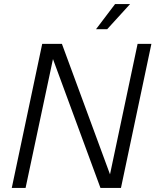

<svg xmlns="http://www.w3.org/2000/svg" viewBox="-20 -926 766 946"><path d="M453 -782H508L621 -906H547ZM38 0H106L241 -635L475 0H576L726 -710H658L522 -67L285 -710H188Z"/></svg>

Font: Geist Light
Style: Italic
Weight: 300
Italic angle: -12°
Designer: Basement.studio, Andrés Briganti, Mateo Zaragoza
Foundry: Basement.studio, Vercel, Andrés Briganti, Guido Ferreyra, Mateo Zaragoza
Version: Version 1.500